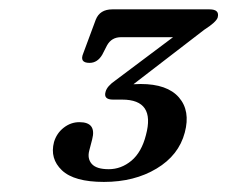

<svg xmlns="http://www.w3.org/2000/svg" viewBox="-20 -720 474 400"><path d="M365 -444Q352.5 -396.5 306.2 -368.8Q260 -341 196.5 -341Q134.5 -341 109 -365.2Q83.5 -389.5 92.5 -424Q98 -442.5 112.8 -454Q127.5 -465.5 145.5 -465.5Q181.5 -465.5 172 -429.5L166 -406.5Q161.5 -389.5 171.2 -378.5Q181 -367.5 206.5 -367.5Q232.5 -367.5 253.8 -385.2Q275 -403 284 -438.5Q304 -512.5 234.5 -512.5H215.5Q195 -512.5 200 -529Q203 -540.5 220.5 -552.5L340.5 -642.5H232Q212.5 -642.5 203 -625.5L193 -606Q183 -589 166.5 -589Q145 -589 153.5 -609L179.5 -679Q188 -700.5 214 -700.5H416.5Q438 -700.5 433.5 -683.5Q430.5 -674 405.5 -658L258 -544.5Q265.5 -545 273 -545Q328.5 -545 352.8 -517Q377 -489 365 -444Z"/></svg>

Font: Fraunces 9pt S050
Style: Italic
Weight: 400
Italic angle: -16°
Version: Version 1.000; ttfautohint (v1.8.3)